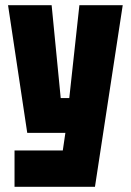

<svg xmlns="http://www.w3.org/2000/svg" viewBox="-20 -720 504 740"><path d="M36 0V-140H222L232 -208H85L11 -700H179L214 -342H247L286 -700H453L346 0Z"/></svg>

Font: Tektur Condensed
Style: Bold
Weight: 700
Width: 3
Designer: Adam Jagosz
Foundry: Adam Jagosz
Version: Version 1.005;gftools[0.9.30]